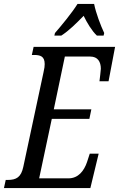

<svg xmlns="http://www.w3.org/2000/svg" viewBox="-37 -951 602 971"><path d="M241 -784 238 -771H273C312 -796 349 -833 386 -871C403 -836 428 -794 453 -771H487L490 -784C472 -822 448 -885 439 -931H355C327 -886 274 -822 241 -784ZM-17 0H420L462 -174H417L403 -131C388 -87 359 -49 309 -49H161L225 -350H415L425 -398H235L291 -665H419C458 -665 473 -638 473 -603C473 -595 467 -549 466 -540H512L545 -714H133L124 -673H135C166 -673 189 -667 189 -627C189 -617 188 -606 183 -585L81 -108C70 -55 46 -41 2 -41H-8Z"/></svg>

Font: Noto Serif ExtraCondensed
Style: Italic
Weight: 400
Width: 2
Italic angle: -12°
Designer: Monotype Design Team
Foundry: Monotype Imaging Inc.
Version: Version 2.014